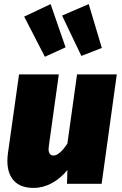

<svg xmlns="http://www.w3.org/2000/svg" viewBox="-20 -897 594 937"><path d="M16 -112Q16 -130 19 -151L73 -534H267L219 -189Q217 -175 217 -170Q217 -138 242 -138Q256 -138 274 -154Q292 -170 309 -197L356 -534H550L476 0H307L309 -67Q275 -26 232.5 -3Q190 20 144 20Q80 20 48 -15Q16 -50 16 -112ZM227 -877 300 -666 199 -620 98 -816ZM413 -877 477 -663 377 -624 283 -821Z"/></svg>

Font: Fira Sans Black
Style: Italic
Weight: 900
Italic angle: -8°
Designer: Carrois Corporate & Edenspiekermann AG
Foundry: Carrois Corporate GbR & Edenspiekermann AG
Version: Version 4.203